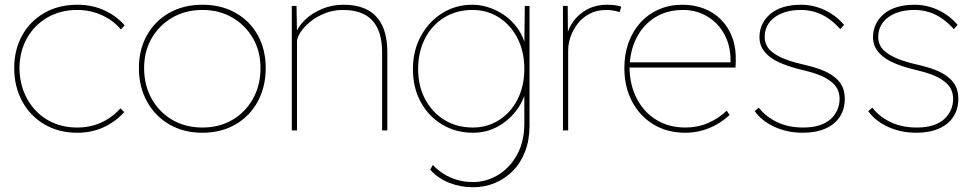

<svg xmlns="http://www.w3.org/2000/svg" viewBox="-20 -550 4117 810"><path d="M306 10Q228 10 168 -25Q108 -60 74 -122Q40 -184 40 -263Q40 -341 74 -401.5Q108 -462 168 -496Q228 -530 306 -530Q369 -530 420 -506.5Q471 -483 506 -443L490 -426Q468 -452 439.5 -470Q411 -488 377.5 -498Q344 -508 306 -508Q235 -508 180.5 -476.5Q126 -445 94.5 -390Q63 -335 62 -263Q63 -190 94.5 -133Q126 -76 180.5 -44Q235 -12 306 -12Q343 -12 376 -21.5Q409 -31 437.5 -49.5Q466 -68 488 -93L504 -77Q468 -37 418 -13.5Q368 10 306 10Z M834 10Q755 10 694.5 -25Q634 -60 600 -122Q566 -184 566 -263Q566 -341 600 -401.5Q634 -462 694.5 -496Q755 -530 834 -530Q913 -530 973.5 -496Q1034 -462 1067.5 -401.5Q1101 -341 1101 -263Q1101 -184 1067.5 -122Q1034 -60 973.5 -25Q913 10 834 10ZM834 -12Q905 -12 960 -44Q1015 -76 1047 -133Q1079 -190 1079 -263Q1079 -334 1047 -389Q1015 -444 960 -476Q905 -508 834 -508Q763 -508 707.5 -476Q652 -444 620 -389Q588 -334 588 -263Q588 -190 620 -133Q652 -76 707.5 -44Q763 -12 834 -12Z M1211 0V-525H1231L1233 -404L1224 -401Q1235 -435 1265 -464.5Q1295 -494 1337.5 -512Q1380 -530 1429 -530Q1488 -530 1529 -509Q1570 -488 1592 -443.5Q1614 -399 1614 -328V0H1592V-328Q1592 -391 1572.5 -431Q1553 -471 1516.5 -489.5Q1480 -508 1427 -508Q1385 -508 1349.5 -493.5Q1314 -479 1288 -457.5Q1262 -436 1247.5 -413.5Q1233 -391 1233 -376V0H1222Q1220 0 1217.5 0Q1215 0 1211 0Z M1976 240Q1922 240 1874.5 221Q1827 202 1795 166L1806 146Q1827 168 1852.5 184Q1878 200 1909 209Q1940 218 1975 218Q2032 218 2081.5 188Q2131 158 2161.5 102.5Q2192 47 2192 -30V-172L2201 -175Q2188 -121 2155 -79.5Q2122 -38 2076 -14Q2030 10 1976 10Q1903 10 1845.5 -24.5Q1788 -59 1755 -119.5Q1722 -180 1722 -258Q1722 -337 1756 -398.5Q1790 -460 1846.5 -495Q1903 -530 1972 -530Q2004 -530 2034.5 -521Q2065 -512 2092 -496Q2119 -480 2141 -457.5Q2163 -435 2177.5 -408Q2192 -381 2198 -350L2192 -353L2194 -525H2214V-21Q2214 40 2195.5 88.5Q2177 137 2144 170.5Q2111 204 2068 222Q2025 240 1976 240ZM1975 -12Q2036 -12 2085.5 -43.5Q2135 -75 2163.5 -131Q2192 -187 2192 -260Q2192 -332 2163.5 -388Q2135 -444 2085.5 -476Q2036 -508 1973 -508Q1906 -508 1854 -476Q1802 -444 1773 -387.5Q1744 -331 1744 -258Q1744 -187 1773.5 -131.5Q1803 -76 1855 -44Q1907 -12 1975 -12Z M2355 0V-525H2375L2376 -398L2370 -396Q2377 -429 2398.5 -459.5Q2420 -490 2456.5 -510Q2493 -530 2543 -530Q2560 -530 2574.5 -528Q2589 -526 2601 -522L2594 -499Q2578 -504 2563.5 -506Q2549 -508 2538 -508Q2498 -508 2467.5 -492Q2437 -476 2417 -450Q2397 -424 2387 -394.5Q2377 -365 2377 -338V0Z M2871 10Q2795 10 2737 -25Q2679 -60 2646.5 -122Q2614 -184 2614 -263Q2614 -322 2632 -371Q2650 -420 2682.5 -455.5Q2715 -491 2760 -510.5Q2805 -530 2859 -530Q2909 -530 2951 -513.5Q2993 -497 3023.5 -465.5Q3054 -434 3070 -390Q3086 -346 3084 -291L3083 -265H2626V-287H3072L3060 -270L3062 -295Q3062 -359 3035 -407Q3008 -455 2962.5 -481.5Q2917 -508 2862 -508Q2794 -508 2743.5 -476.5Q2693 -445 2665 -389.5Q2637 -334 2636 -263Q2637 -190 2667 -133Q2697 -76 2749.5 -44Q2802 -12 2871 -12Q2923 -12 2967 -31Q3011 -50 3046 -83L3058 -65Q3033 -42 3004.5 -25.5Q2976 -9 2942.5 0.5Q2909 10 2871 10Z M3367 10Q3301 10 3247 -15Q3193 -40 3164 -81L3181 -96Q3209 -59 3257 -35.5Q3305 -12 3369 -12Q3410 -12 3439 -22Q3468 -32 3486 -49Q3504 -66 3513 -87.5Q3522 -109 3522 -133Q3522 -182 3480 -210Q3460 -225 3430 -236Q3400 -247 3360 -256Q3315 -267 3280.5 -281Q3246 -295 3224 -313Q3204 -330 3194 -349.5Q3184 -369 3184 -393Q3184 -424 3196.5 -449Q3209 -474 3231.5 -492.5Q3254 -511 3286.5 -520.5Q3319 -530 3359 -530Q3394 -530 3427 -520Q3460 -510 3489 -491Q3518 -472 3541 -445L3525 -427Q3503 -452 3477 -470.5Q3451 -489 3421.5 -498.5Q3392 -508 3359 -508Q3323 -508 3294.5 -499.5Q3266 -491 3246 -475.5Q3226 -460 3216 -439.5Q3206 -419 3206 -394Q3206 -377 3213 -361Q3220 -345 3236 -332Q3256 -315 3288.5 -302Q3321 -289 3364 -279Q3409 -269 3442.5 -256.5Q3476 -244 3498 -227Q3521 -210 3532.5 -187Q3544 -164 3544 -133Q3544 -90 3523 -57.5Q3502 -25 3462 -7.5Q3422 10 3367 10Z M3846 10Q3780 10 3726 -15Q3672 -40 3643 -81L3660 -96Q3688 -59 3736 -35.5Q3784 -12 3848 -12Q3889 -12 3918 -22Q3947 -32 3965 -49Q3983 -66 3992 -87.5Q4001 -109 4001 -133Q4001 -182 3959 -210Q3939 -225 3909 -236Q3879 -247 3839 -256Q3794 -267 3759.5 -281Q3725 -295 3703 -313Q3683 -330 3673 -349.5Q3663 -369 3663 -393Q3663 -424 3675.5 -449Q3688 -474 3710.5 -492.5Q3733 -511 3765.5 -520.5Q3798 -530 3838 -530Q3873 -530 3906 -520Q3939 -510 3968 -491Q3997 -472 4020 -445L4004 -427Q3982 -452 3956 -470.5Q3930 -489 3900.5 -498.5Q3871 -508 3838 -508Q3802 -508 3773.5 -499.5Q3745 -491 3725 -475.5Q3705 -460 3695 -439.5Q3685 -419 3685 -394Q3685 -377 3692 -361Q3699 -345 3715 -332Q3735 -315 3767.5 -302Q3800 -289 3843 -279Q3888 -269 3921.5 -256.5Q3955 -244 3977 -227Q4000 -210 4011.5 -187Q4023 -164 4023 -133Q4023 -90 4002 -57.5Q3981 -25 3941 -7.5Q3901 10 3846 10Z"/></svg>

Font: Lexend Deca Thin
Style: Regular
Weight: 250
Designer: Bonnie Shaver-Troup, Thomas Jockin
Foundry: Lexend
Version: Version 1.007